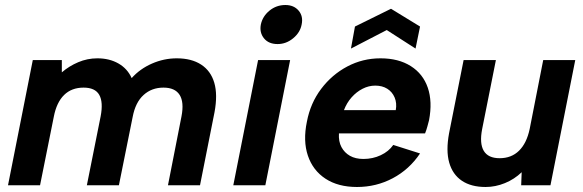

<svg xmlns="http://www.w3.org/2000/svg" viewBox="-20 -740 2330 767"><path d="M111 -500H227V-451Q256 -476 292.5 -491.5Q329 -507 369 -507Q417 -507 453 -486.5Q489 -466 506 -428Q539 -465 587 -486Q635 -507 686 -507Q745 -507 783.5 -482Q822 -457 836 -409.5Q850 -362 837 -292L779 0H651L705 -275Q716 -332 697.5 -361Q679 -390 633 -390Q586 -390 553.5 -360.5Q521 -331 510 -273L455 0H327L382 -275Q393 -332 376.5 -361Q360 -390 314 -390Q266 -390 236 -360.5Q206 -331 195 -274L140 0H12Z M1011 -500H1139L1040 0H912ZM1089 -564Q1053 -564 1034.5 -587Q1016 -610 1022 -642Q1029 -675 1056.5 -697.5Q1084 -720 1120 -720Q1154 -720 1173 -697.5Q1192 -675 1185 -642Q1179 -610 1151 -587Q1123 -564 1089 -564Z M1406 7Q1331 7 1280.5 -26Q1230 -59 1210 -118Q1190 -177 1206 -254Q1220 -328 1263 -385Q1306 -442 1367.5 -474.5Q1429 -507 1500 -507Q1572 -507 1621 -476Q1670 -445 1689 -389.5Q1708 -334 1694 -260Q1691 -249 1687.5 -235.5Q1684 -222 1678 -207H1334Q1332 -175 1344 -152.5Q1356 -130 1378 -117.5Q1400 -105 1432 -105Q1469 -105 1501 -120Q1533 -135 1551 -161L1658 -127Q1615 -63 1549 -28Q1483 7 1406 7ZM1561 -300Q1566 -328 1556.5 -350.5Q1547 -373 1527 -385.5Q1507 -398 1479 -398Q1453 -398 1428.5 -385.5Q1404 -373 1384.5 -351Q1365 -329 1354 -300ZM1640 -546 1525 -620 1382 -546 1398 -634 1542 -705 1658 -634Z M2179 0H2062L2064 -52Q2035 -24 1997 -8.5Q1959 7 1920 7Q1862 7 1825 -18Q1788 -43 1774.5 -90.5Q1761 -138 1774 -208L1832 -500H1961L1906 -224Q1895 -167 1912.5 -137.5Q1930 -108 1976 -108Q2023 -108 2053.5 -138Q2084 -168 2096 -225L2150 -500H2278Z"/></svg>

Font: Albert Sans
Style: Bold Italic
Weight: 700
Italic angle: -11.25°
Designer: Andreas Rasmussen
Foundry: a.Foundry
Version: Version 1.025